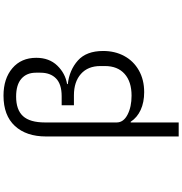

<svg xmlns="http://www.w3.org/2000/svg" viewBox="8 -838 1040 1096"><g transform="rotate(-90 528.0 -290.0)"><path d="M297 -547Q297 -660 357 -725Q417 -790 530 -790Q627 -790 686.5 -739.5Q746 -689 746 -603Q746 -529 701.5 -483Q657 -437 596 -427V-423Q676 -414 730.5 -365.5Q785 -317 785 -221Q785 -154 756.5 -101Q728 -48 674.5 -17.5Q621 13 550 13Q492 13 448.5 -7Q405 -27 381 -64H377V210H297ZM699 -211V-237Q699 -308 654 -348Q609 -388 532 -388H475V-458H527Q595 -458 628 -490Q661 -522 661 -579V-605Q661 -658 626.5 -688Q592 -718 525 -718Q449 -718 413 -678.5Q377 -639 377 -553V-144Q377 -105 421.5 -82Q466 -59 530 -59Q610 -59 654.5 -99Q699 -139 699 -211Z"/></g></svg>

Font: PlemolJP
Style: Regular
Weight: 400
Monospace: yes
Version: v2.0.4; ttfautohint (v1.8.4.7-5d5b-dirty) -l 6 -r 45 -G 200 